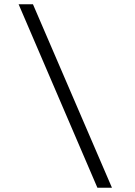

<svg xmlns="http://www.w3.org/2000/svg" viewBox="-20 -706 629 897"><path d="M435 171 67 -686H134L503 171Z"/></svg>

Font: Chivo ExtraLight
Style: Italic
Weight: 250
Italic angle: -8.05°
Designer: Hector Gatti
Foundry: Omnibus-Type
Version: Version 2.002